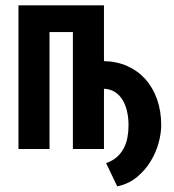

<svg xmlns="http://www.w3.org/2000/svg" viewBox="-20 -548 640 706"><path d="M362.3 -323.2Q409.7 -322.3 448.5 -304.9Q487.3 -287.6 514.9 -256.6Q542.5 -225.6 557.6 -182.6Q572.8 -139.6 572.8 -87.4Q572.8 -57.1 563 -21.7Q553.2 13.7 533.4 45.9Q513.7 78.1 483.4 103.3Q453.1 128.4 411.1 137.2L370.1 51.8Q394 43.5 409.9 29.3Q425.8 15.1 435.3 -3.2Q444.8 -21.5 448.7 -43Q452.6 -64.5 452.6 -87.4Q452.6 -115.2 447 -139.4Q441.4 -163.6 430.2 -181.4Q418.9 -199.2 402.1 -210Q385.3 -220.7 362.3 -221.7V0H248V-430.2H162.1V0H47.9V-528.3H362.3Z"/></svg>

Font: Roboto Mono
Style: Regular
Weight: 500
Designer: Google
Version: Version 2.000986; 2015; ttfautohint (v1.3)